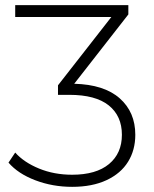

<svg xmlns="http://www.w3.org/2000/svg" viewBox="-20 -720 598 745"><path d="M444.5 -338.5C404.2 -374.2 345.3 -393 268 -395L478 -664V-700H39V-654H412L205 -389V-352H249C317 -352 368 -338.3 402 -311C436 -283.7 453 -245.7 453 -197C453 -149 436.3 -111.2 403 -83.5C369.7 -55.8 322 -42 260 -42C213.3 -42 170.5 -50 131.5 -66C92.5 -82 61.7 -102.7 39 -128L13 -89C37.7 -60.3 72.3 -37.5 117 -20.5C161.7 -3.5 209.3 5 260 5C312 5 356.5 -3.7 393.5 -21C430.5 -38.3 458.3 -62.2 477 -92.5C495.7 -122.8 505 -157.7 505 -197C505 -255.7 484.8 -302.8 444.5 -338.5Z"/></svg>

Font: Montserrat Custom ExtraLight
Style: Regular
Weight: 300
Designer: Julieta Ulanovsky
Foundry: Julieta Ulanovsky
Version: Version 7.200